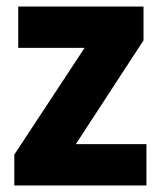

<svg xmlns="http://www.w3.org/2000/svg" viewBox="-20 -570 495 590"><path d="M430 0V-127H213L421 -446V-550H36V-423H240L24 -95V0Z"/></svg>

Font: Noto Sans Georgian SemiCondensed ExtraBold
Style: Regular
Weight: 800
Width: 4
Designer: Monotype Design Team, Akaki Razmadze
Foundry: Google LLC
Version: Version 2.005